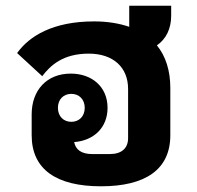

<svg xmlns="http://www.w3.org/2000/svg" viewBox="-20 -641 689 673"><path d="M580 -621H433V-547C398 -559 357 -566 310 -566C166 -566 83 -515 40 -455L128 -374C157 -412 201 -453 291 -453C376 -453 429 -406 429 -329V-157C429 -122 407 -101 365 -101H303C266 -101 245 -116 240 -143C308 -148 357 -193 357 -263C357 -337 302 -383 228 -383C144 -383 91 -325 91 -240V-167C91 -47 178 12 334 12C490 12 577 -47 577 -167V-333C577 -393 561 -444 530 -482C562 -504 580 -540 580 -586ZM230 -214C203 -214 183 -233 183 -263C183 -293 203 -312 230 -312C257 -312 277 -293 277 -263C277 -233 257 -214 230 -214Z"/></svg>

Font: IBM Plex Thai Looped
Style: Bold
Weight: 700
Designer: Mike Abbink, Paul van der Laan, Pieter van Rosmalen, Ben Mitchell, Mark Frömberg
Foundry: Bold Monday
Version: Version 1.0